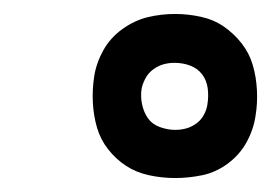

<svg xmlns="http://www.w3.org/2000/svg" viewBox="-20 -795 396 275"><path d="M231 -540Q212 -540 193.5 -544Q175 -548 160.5 -557.5Q146 -567 135 -581Q124 -595 119 -612Q114 -629 113 -648Q112 -667 115 -686Q118 -705 128 -723Q138 -741 155.5 -753.5Q173 -766 192 -770.5Q211 -775 231 -775Q249 -775 267.5 -771Q286 -767 300.5 -757Q315 -747 326 -733Q337 -719 342 -702Q347 -685 348 -666Q349 -647 346 -629Q343 -609 333 -591Q323 -573 306 -560.5Q289 -548 269.5 -544Q250 -540 231 -540ZM231 -609Q239 -609 246.5 -611Q254 -613 261 -618Q268 -623 272 -630.5Q276 -638 277 -645Q279 -657 277.5 -668.5Q276 -680 269.5 -688.5Q263 -697 252.5 -701Q242 -705 230 -705Q222 -705 214.5 -703Q207 -701 200 -696Q193 -691 189 -684Q185 -677 183 -669Q181 -657 183.5 -645.5Q186 -634 192 -625.5Q198 -617 209 -613Q220 -609 231 -609Z"/></svg>

Font: Iosevka QP
Style: Italic
Weight: 400
Italic angle: -9°
Designer: Belleve Invis
Foundry: Belleve Invis
Version: Version 20.0.0; ttfautohint (v1.8.4)